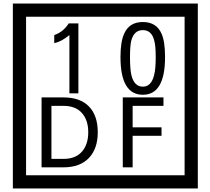

<svg xmlns="http://www.w3.org/2000/svg" viewBox="-20 -980 1195 1090"><path d="M1103 90H53V-960H1103ZM1028 15V-885H128V15ZM425 -450H374V-781Q328 -743 288 -735V-781Q339 -798 370 -847H425ZM917 -656Q917 -442 791 -442Q664 -442 664 -656Q664 -744 685 -789Q714 -855 791 -855Q868 -855 897 -789Q917 -745 917 -656ZM864 -656Q864 -723 855 -752Q840 -809 791 -809Q742 -809 726 -752Q718 -723 718 -656Q718 -587 726 -553Q742 -488 791 -488Q839 -488 855 -554Q864 -587 864 -656ZM535 -229Q535 -136 484.5 -83Q434 -30 340 -30H216V-427H340Q435 -427 485 -375.5Q535 -324 535 -229ZM481 -229Q481 -298 445 -338.5Q409 -379 341 -379H272V-78H341Q409 -78 445 -119Q481 -160 481 -229ZM908 -379H733V-257H897V-209H733V-30H677V-427H908Z"/></svg>

Font: Unicode BMP Fallback SIL
Style: Regular
Weight: 400
Foundry: NRSI, SIL International
Version: Version 5.1 Based on Unicode 5.1